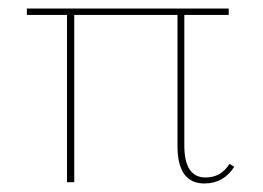

<svg xmlns="http://www.w3.org/2000/svg" viewBox="-20 -427 616 450"><path d="M518 -43 529 -36Q504 3 459 3Q396 3 396 -85V-392H154V0H137V-392H43V-407H516V-392H412V-86Q412 -11 462 -11Q498 -11 518 -43Z"/></svg>

Font: EauTestText Thin
Style: Italic
Weight: 250
Italic angle: -12°
Designer: Christian Thalmann (Catharsis Fonts)
Version: Version 0.001;PS 000.001;hotconv 1.0.88;makeotf.lib2.5.64775